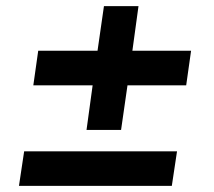

<svg xmlns="http://www.w3.org/2000/svg" viewBox="-20 -608 700 628"><path d="M376 -183 397 -329H589L605 -442H413L433 -588H320L299 -442H105L89 -329H283L263 -183ZM542 0 559 -113H59L42 0Z"/></svg>

Font: Plus Jakarta Sans
Style: Bold Italic
Weight: 700
Italic angle: -8°
Designer: Gumpita Rahayu
Foundry: Tokotype
Version: Version 2.071;gftools[0.9.30]